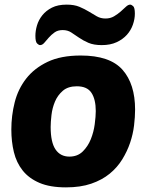

<svg xmlns="http://www.w3.org/2000/svg" viewBox="-20 -800 638 830"><path d="M265 10Q196 10 150.5 -9.5Q105 -29 78 -63Q51 -97 40 -142.5Q29 -188 29 -240Q29 -300 43.5 -357.5Q58 -415 93 -460Q128 -505 185.5 -532.5Q243 -560 329 -560Q455 -560 509.5 -498.5Q564 -437 564 -326Q564 -295 559.5 -257.5Q555 -220 542.5 -183Q530 -146 508.5 -111Q487 -76 454 -49Q421 -22 374.5 -6Q328 10 265 10ZM312 -427Q274 -427 251.5 -407.5Q229 -388 217.5 -360.5Q206 -333 202.5 -302.5Q199 -272 199 -251Q199 -185 220 -154Q241 -123 280 -123Q315 -123 337.5 -145Q360 -167 372.5 -198Q385 -229 389.5 -263Q394 -297 394 -320Q394 -370 375.5 -398.5Q357 -427 312 -427ZM436 -720Q457 -720 473 -729.5Q489 -739 501.5 -750Q514 -761 524 -770.5Q534 -780 543 -780Q548 -780 555.5 -773.5Q563 -767 563 -741Q563 -718 554.5 -693.5Q546 -669 528.5 -649.5Q511 -630 484 -617.5Q457 -605 420 -605Q385 -605 362 -615Q339 -625 321 -637.5Q303 -650 287.5 -660Q272 -670 251 -670Q230 -670 216 -660Q202 -650 191 -637.5Q180 -625 171.5 -615Q163 -605 153 -605Q148 -605 140.5 -612Q133 -619 133 -645Q133 -667 140 -690.5Q147 -714 163 -734Q179 -754 204.5 -767Q230 -780 268 -780Q301 -780 323.5 -770.5Q346 -761 364 -750Q382 -739 398.5 -729.5Q415 -720 436 -720Z"/></svg>

Font: Poetsen One
Style: Regular
Weight: 400
Designer: Pablo Impallari, Rodrigo Fuenzalida
Foundry: Pablo Impallari, Rodrigo Fuenzalida
Version: Version 1.001; ttfautohint (v0.93) -l 8 -r 50 -G 200 -x 14 -